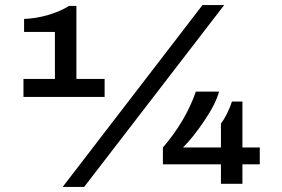

<svg xmlns="http://www.w3.org/2000/svg" viewBox="-20 -719 1103 751"><path d="M225.1 12.2 772 -699.2H856.9L309.1 12.2ZM71.8 -339.8V-410.2H194.8V-594.2H74.2V-645Q120.6 -646.5 167.5 -660.2Q214.4 -673.8 250 -695.8H278.8V-410.2H389.2V-339.8ZM844.2 0V-76.2H617.2V-142.1Q706.5 -246.1 746.1 -360.8H836.9Q823.7 -312.5 779.5 -247.1Q735.4 -181.6 695.8 -142.1H844.2V-235.8Q856 -250.5 868.9 -276.9Q881.8 -303.2 887.2 -321.8H928.2V-142.1H996.1V-76.2H928.2V0Z"/></svg>

Font: Archivo Expanded SemiBold
Style: Regular
Weight: 600
Width: 7
Designer: Hector Gatti
Foundry: Omnibus-Type
Version: Version 2.001